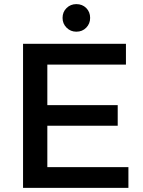

<svg xmlns="http://www.w3.org/2000/svg" viewBox="-20 -913 696 933"><path d="M92 -700H592V-599H210V-402H552V-302H210V-101H604V0H92ZM351 -893Q380 -893 399 -874Q418 -855 418 -826Q418 -798 399 -778.5Q380 -759 351 -759Q323 -759 303.5 -778.5Q284 -798 284 -826Q284 -855 303.5 -874Q323 -893 351 -893Z"/></svg>

Font: Alexandria
Style: Regular
Weight: 400
Designer: Mohamed Gaber
Foundry: Kief Type Foundry
Version: Version 5.100